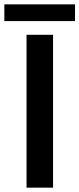

<svg xmlns="http://www.w3.org/2000/svg" viewBox="-50 -863 365 883"><path d="M194 -703H72V0H194ZM295 -843H-30V-766H295Z"/></svg>

Font: Geom Medium
Style: Bold
Weight: 500
Version: Version 1.102